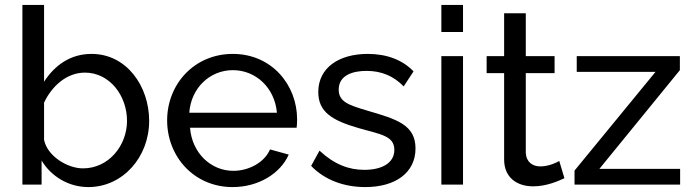

<svg xmlns="http://www.w3.org/2000/svg" viewBox="-20 -750 2817 780"><path d="M149 -98C187 -34 258 10 339 10C479 10 586 -112 586 -259C586 -399 495 -531 352 -531C267 -531 203 -486 159 -418V-730H71V0H149ZM496 -259C496 -159 422 -66 317 -66C254 -66 172 -116 159 -182V-333C190 -399 250 -455 325 -455C426 -455 496 -361 496 -259Z M925 10C1030 10 1119 -45 1153 -122L1077 -143C1055 -91 992 -56 928 -56C837 -56 760 -128 752 -231H1185C1186 -237 1187 -251 1187 -265C1187 -405 1084 -531 926 -531C769 -531 659 -408 659 -261C659 -114 768 10 925 10ZM749 -292C756 -393 833 -465 926 -465C1019 -465 1096 -394 1105 -292Z M1464 10C1586 10 1668 -48 1668 -147C1668 -243 1591 -266 1474 -300C1397 -323 1356 -336 1356 -386C1356 -445 1414 -462 1469 -462C1530 -462 1579 -441 1620 -399L1660 -460C1615 -507 1551 -531 1474 -531C1357 -531 1273 -475 1273 -376C1273 -294 1331 -260 1439 -229C1527 -204 1582 -198 1582 -141C1582 -88 1532 -60 1460 -60C1397 -60 1338 -82 1278 -138L1244 -76C1299 -19 1377 10 1464 10Z M1773 -620H1861V-730H1773ZM1773 0H1861V-522H1773Z M2273 -26 2252 -96C2242 -90 2210 -74 2175 -74C2144 -74 2118 -91 2116 -129V-453H2233V-522H2116V-696H2028V-522H1957V-453H2028V-102C2028 -27 2082 7 2146 7C2202 7 2251 -16 2273 -26Z M2314 -57V0H2743V-64H2415L2742 -465V-522H2323V-458H2643Z"/></svg>

Font: FIGSv2-sans-serif Medium
Style: Regular
Weight: 500
Designer: Matt McInerney, Pablo Impallari, Rodrigo Fuenzalida,Mirko Velimirovic
Foundry: Matt McInerney, Pablo Impallari, Rodrigo Fuenzalida
Version: Version 4.021;hotconv 1.0.109;makeotfexe 2.5.65596